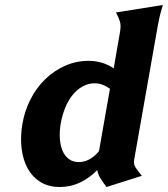

<svg xmlns="http://www.w3.org/2000/svg" viewBox="-20 -739 673 770"><path d="M518 -98Q515 -81 523.5 -67.5Q532 -54 549 -34L407 11Q392 -9 382.5 -24.5Q373 -40 370 -57Q339 -25 301 -7Q263 11 220 11Q175 11 142.5 -9Q110 -29 91 -63.5Q72 -98 66.5 -144.5Q61 -191 70 -243Q79 -295 102.5 -341Q126 -387 161 -421Q196 -455 240.5 -475Q285 -495 336 -495Q391 -495 436 -465L461 -609Q466 -636 461 -652.5Q456 -669 445 -689L633 -719Q627 -699 622.5 -681.5Q618 -664 613 -637ZM296 -89Q319 -89 339.5 -100.5Q360 -112 377 -133L421 -383Q407 -393 392 -399Q377 -405 360 -405Q334 -405 311.5 -392.5Q289 -380 271.5 -358.5Q254 -337 242 -308Q230 -279 224 -246Q218 -213 220 -184Q222 -155 231 -134Q240 -113 256.5 -101Q273 -89 296 -89Z"/></svg>

Font: LT Museum
Style: Bold Italic
Weight: 700
Designer: Daniel Lyons
Foundry: LyonsType
Version: Version 1.011